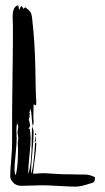

<svg xmlns="http://www.w3.org/2000/svg" viewBox="-20 -701 392 714"><path d="M48 -681 51 -664Q52 -666 54.5 -671Q57 -676 59 -678Q63 -678 67 -668L74 -674Q76 -672 80 -669Q84 -666 85.5 -664.5Q87 -663 90 -660Q93 -657 94.5 -654Q96 -651 97 -647Q98 -643 99 -637Q110 -543 111.5 -443.5Q113 -344 114 -337Q114 -334 114.5 -330Q115 -326 115 -323Q115 -320 114.5 -315.5Q114 -311 114 -309Q113 -309 110 -310.5Q107 -312 105 -313Q105 -306 104.5 -290.5Q104 -275 104 -267Q104 -264 104.5 -256.5Q105 -249 105 -246Q105 -240 102 -232Q99 -242 98 -264Q97 -286 93 -296L89 -281L92 -276L87 -272Q88 -272 89 -271.5Q90 -271 91 -271L87 -257Q88 -253 90 -245Q92 -237 92 -233L86 -221Q87 -221 88.5 -221.5Q90 -222 91 -222Q91 -221 92.5 -207.5Q94 -194 94 -187Q94 -165 89.5 -122Q85 -79 85 -59V-54Q98 -88 98 -182V-187Q98 -194 98.5 -209Q99 -224 99 -232Q105 -218 105 -208Q105 -182 100 -130Q95 -78 95 -54Q101 -66 105.5 -107.5Q110 -149 110 -170H115Q115 -148 109.5 -110Q104 -72 103 -55Q109 -55 121 -56Q133 -57 139 -57Q151 -57 177 -55Q203 -53 213 -53H228Q236 -53 252.5 -52.5Q269 -52 278 -52H294Q314 -52 333 -42V-36Q333 -22 320 -20Q315 -19 296 -13Q277 -7 261 -7Q240 -7 198.5 -9.5Q157 -12 136 -12Q124 -12 98 -11Q72 -10 60 -10Q40 -10 29 -22Q18 -34 18 -45Q18 -65 21.5 -105.5Q25 -146 25 -167V-285Q25 -329 26.5 -414.5Q28 -500 28 -542V-603Q28 -608 27.5 -620Q27 -632 27 -639Q27 -678 48 -681ZM48 -231Q48 -233 43 -243Q41 -225 41 -215Q41 -211 41.5 -201.5Q42 -192 42 -187Q42 -165 38 -126.5Q34 -88 34 -70Q34 -58 38 -49Q47 -77 47 -145V-151Q47 -154 46.5 -160.5Q46 -167 46 -170Q46 -174 47 -179.5Q48 -185 48 -188Q48 -192 46.5 -199Q45 -206 45 -209Q48 -230 48 -231ZM110 -202Q110 -204 111 -205Q115 -205 115 -202Q115 -199 112 -199Q110 -199 110 -202ZM113 -197V-174H109Q111 -190 113 -197Z"/></svg>

Font: Because We Create
Style: Regular
Weight: 400
Designer: Liz Wetzel, Aaron Williamson, Russ McMullin
Foundry: Red Hat
Version: Version 1.000